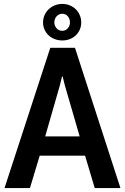

<svg xmlns="http://www.w3.org/2000/svg" viewBox="-20 -953 633 973"><path d="M294.4 -565.4 282.7 -518.1 209 -261.7H383.8L309.1 -518.6L297.4 -565.4ZM460 0 411.1 -164.1H181.2L131.8 0H2.9L234.9 -710.9H359.9L590.3 0ZM198.2 -839.4Q198.2 -859.9 206.1 -877Q213.9 -894 227.1 -906.5Q240.2 -918.9 258.1 -926Q275.9 -933.1 295.9 -933.1Q315.9 -933.1 333.3 -926Q350.6 -918.9 363.5 -906.5Q376.5 -894 384 -876.7Q391.6 -859.4 391.6 -839.4Q391.6 -818.8 384 -802.2Q376.5 -785.6 363.5 -773.4Q350.6 -761.2 333.3 -754.6Q315.9 -748 295.9 -748Q275.9 -748 258.1 -754.6Q240.2 -761.2 227.1 -773.2Q213.9 -785.2 206.1 -802Q198.2 -818.8 198.2 -839.4ZM255.4 -839.4Q255.4 -822.8 266.6 -809.8Q277.8 -796.9 295.9 -796.9Q312.5 -796.9 323.5 -809.6Q334.5 -822.3 334.5 -839.4Q334.5 -848.1 331.8 -856Q329.1 -863.8 324.2 -869.9Q319.3 -876 312 -879.6Q304.7 -883.3 295.9 -883.3Q286.6 -883.3 279.1 -879.6Q271.5 -876 266.4 -869.9Q261.2 -863.8 258.3 -856Q255.4 -848.1 255.4 -839.4Z"/></svg>

Font: Ufes Sans SemiBold
Style: Regular
Weight: 600
Designer: Ricardo Esteves & Filipe Motta
Foundry: ProDesignUfes - Ricardo Esteves, Filipe Motta (This is a derivative work, based on Roboto family, by Christian Robertson
Version: Version 2.0